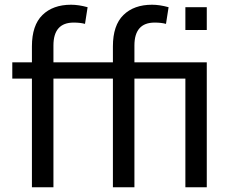

<svg xmlns="http://www.w3.org/2000/svg" viewBox="-20 -792 973 812"><path d="M854.5 -665H764V-761.5H854.5ZM457.5 -528.5V-596Q457.5 -685 502 -728.5Q546.5 -772 623 -772Q655 -772 693 -761.5L682 -691Q662 -696.5 634 -696.5Q548.5 -696.5 548.5 -599.5V-528.5H854.5V0H764V-459.5H548.5V0H457.5V-459.5H206V0H115V-459.5H32V-528.5H115V-596Q115 -685 159.5 -728.5Q204 -772 280.5 -772Q312.5 -772 350.5 -761.5L339.5 -691Q319.5 -696.5 291.5 -696.5Q206 -696.5 206 -599.5V-528.5Z"/></svg>

Font: Roberto Sans
Style: Regular
Weight: 400
Designer: Google (font) & Cristiano Sobral (main changes)
Version: Version 1.500; ttfautohint (v1.8.4.7-5d5b-dirty)